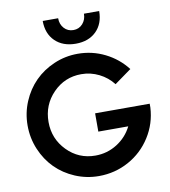

<svg xmlns="http://www.w3.org/2000/svg" viewBox="-95 -963 933 1055"><g transform="rotate(-10 371.5 -435.5)"><path d="M33.2 -330.1Q33.2 -399.9 59.8 -462.9Q86.4 -525.9 131.8 -571.5Q177.2 -617.2 240 -644Q302.7 -670.9 372.1 -670.9Q453.1 -670.9 524.2 -635.5Q595.2 -600.1 643.1 -538.1L548.8 -470.2Q517.6 -510.7 470.9 -533.9Q424.3 -557.1 372.1 -557.1Q279.3 -557.1 214.6 -490.7Q149.9 -424.3 149.9 -329.1Q149.9 -235.4 214.6 -169.2Q279.3 -103 372.1 -103Q438.5 -103 493.7 -137.9Q548.8 -172.9 577.1 -230H410.2V-332H714.8V-311Q710 -221.7 662.8 -147.5Q615.7 -73.2 538.8 -31Q461.9 11.2 372.1 11.2Q302.7 11.2 240 -15.4Q177.2 -42 131.8 -87.6Q86.4 -133.3 59.8 -196.5Q33.2 -259.8 33.2 -330.1ZM214.8 -881.8H300.8Q300.8 -848.1 321 -825.7Q341.3 -803.2 373 -803.2Q404.3 -803.2 424.6 -825.9Q444.8 -848.6 444.8 -881.8H529.8Q529.8 -811 487.1 -769Q444.3 -727.1 373 -727.1Q300.8 -727.1 257.8 -769Q214.8 -811 214.8 -881.8Z"/></g></svg>

Font: Human Sans Medium
Style: Regular
Weight: 500
Designer: Tim Radville
Foundry: Continuum
Version: Version 1.000;FEAKit 1.0